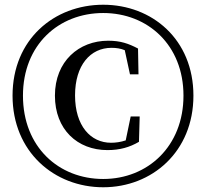

<svg xmlns="http://www.w3.org/2000/svg" viewBox="-20 -773 870 811"><path d="M416 18C622 18 797 -132 797 -369C797 -607 622 -753 416 -753C209 -753 33 -607 33 -369C33 -132 209 18 416 18ZM416 -17C228 -17 77 -152 77 -369C77 -584 228 -718 416 -718C604 -718 755 -583 755 -369C755 -155 604 -17 416 -17ZM434 -139C486 -139 528 -151 567 -174L570 -281H532L511 -180C490 -173 469 -170 449 -170C363 -170 297 -241 297 -370C297 -498 362 -571 451 -571C472 -571 490 -568 507 -561L529 -459H565L563 -568C523 -589 489 -601 437 -601C313 -601 212 -514 212 -369C212 -226 307 -139 434 -139Z"/></svg>

Font: Noto Serif CJK JP SemiBold
Style: Regular
Weight: 600
Designer: Ryoko NISHIZUKA 西塚涼子 (kana & ideographs); Frank Grießhammer (Latin, Greek & Cyrillic); Wenlong ZHANG 张文龙 (bopomofo); San
Foundry: Adobe
Version: Version 2.001;hotconv 1.1.0;makeotfexe 2.6.0